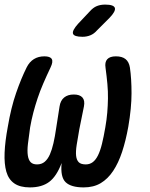

<svg xmlns="http://www.w3.org/2000/svg" viewBox="-31 -805 651 835"><path d="M473 -560Q500 -560 515 -548Q530 -536 534 -511Q541 -463 541 -399.5Q541 -336 527 -254Q516 -193 500 -144.5Q484 -96 461 -61.5Q438 -27 407 -8.5Q376 10 333 10Q278 10 254.5 -12.5Q231 -35 237 -96Q215 -38 183 -14Q151 10 99 10Q56 10 31 -7.5Q6 -25 -3.5 -58.5Q-13 -92 -11 -141Q-9 -190 3 -254Q17 -337 39 -400.5Q61 -464 85 -512Q97 -536 116.5 -548Q136 -560 162 -560Q187 -560 194 -548.5Q201 -537 189 -512Q171 -474 157 -441.5Q143 -409 132.5 -377.5Q122 -346 114 -315.5Q106 -285 100 -251Q94 -210 90.5 -179.5Q87 -149 90 -129Q93 -109 102.5 -99.5Q112 -90 130 -90Q150 -90 163.5 -101.5Q177 -113 186 -133.5Q195 -154 201.5 -182.5Q208 -211 213 -246L228 -342Q232 -368 248 -381Q264 -394 290 -394Q316 -394 327.5 -381Q339 -368 334 -342L314 -243Q307 -204 302.5 -175Q298 -146 300 -127.5Q302 -109 311.5 -99.5Q321 -90 342 -90Q359 -90 372 -99.5Q385 -109 395 -129Q405 -149 412.5 -179.5Q420 -210 427 -251Q433 -285 435.5 -315.5Q438 -346 438.5 -376.5Q439 -407 436 -440Q433 -473 428 -510Q424 -535 435.5 -547.5Q447 -560 473 -560ZM391 -673Q378 -658 362 -651.5Q346 -645 328 -645Q291 -645 286.5 -658.5Q282 -672 309 -702L359 -755Q374 -772 390 -778.5Q406 -785 426 -785Q464 -785 468.5 -770.5Q473 -756 445 -727Z"/></svg>

Font: Maple Mono Medium
Style: Italic
Weight: 500
Italic angle: -10°
Monospace: yes
Designer: subframe7536
Version: Version 7.000